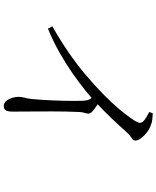

<svg xmlns="http://www.w3.org/2000/svg" viewBox="76 -882 847 1040"><g transform="rotate(90 500.0 -361.5)"><path d="M122 -221Q198 -264 264 -309.5Q330 -355 385.5 -402Q441 -449 486 -493Q531 -537 564 -575.5Q597 -614 618 -644Q645 -682 645 -695Q645 -707 631.5 -718.5Q618 -730 586 -746L593 -765Q610 -764 626.5 -762.5Q643 -761 658 -754Q678 -748 697 -733Q716 -718 728.5 -701Q741 -684 741 -671Q741 -662 735.5 -657Q730 -652 720 -645.5Q710 -639 696 -624Q666 -590 623 -544.5Q580 -499 523 -446Q503 -427 466 -397Q429 -367 379 -332Q329 -297 267 -261.5Q205 -226 135 -197ZM554 42Q538 42 526.5 28.5Q515 15 509.5 -3.5Q504 -22 504 -39Q504 -53 508.5 -69Q513 -85 516 -110Q518 -130 520 -160.5Q522 -191 523.5 -225Q525 -259 525.5 -292Q526 -325 526 -351Q526 -377 525 -390Q524 -409 518 -421.5Q512 -434 495 -453L525 -479Q552 -462 573.5 -446Q595 -430 595 -417Q595 -407 591 -395.5Q587 -384 586 -365Q583 -293 583 -222Q583 -151 583.5 -94Q584 -37 584 -7Q584 21 577 31.5Q570 42 554 42Z"/></g></svg>

Font: Noto Serif TC
Style: Regular
Weight: 400
Designer: Ryoko NISHIZUKA  (kana & ideographs); Frank Grießhammer (Latin, Greek & Cyrillic); Wenlong ZHANG  (bopomofo); Sandoll Co
Foundry: Adobe
Version: Version 2.003-H1;hotconv 1.1.1;makeotfexe 2.6.0